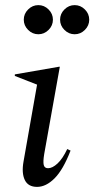

<svg xmlns="http://www.w3.org/2000/svg" viewBox="-20 -721 369 751"><path d="M272 -587Q249 -587 232 -604Q215 -621 215 -644Q215 -667 232 -684Q249 -701 272 -701Q295 -701 312 -684Q329 -667 329 -644Q329 -621 312 -604Q295 -587 272 -587ZM130 -587Q107 -587 90 -604Q73 -621 73 -644Q73 -667 90 -684Q107 -701 130 -701Q153 -701 170 -684Q187 -667 187 -644Q187 -621 170 -604Q153 -587 130 -587ZM125 10Q90 10 77 -17Q64 -44 72 -89L125 -390L38 -424V-430L211 -460H214L153 -119Q148 -89 151 -76Q154 -63 168 -63Q185 -63 205 -81.5Q225 -100 243 -138L256 -132Q227 -57 193.5 -23.5Q160 10 125 10Z"/></svg>

Font: Spectral
Style: Italic
Weight: 400
Italic angle: -10°
Designer: Jean-Baptiste Levee
Foundry: Production Type
Version: Version 2.001